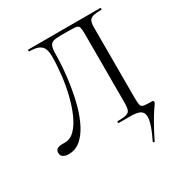

<svg xmlns="http://www.w3.org/2000/svg" viewBox="-188 -765 1047 1103"><g transform="rotate(-30 335.5 -213.5)"><path d="M520.4 195.8Q519.4 199 514.2 196.3Q509 193.6 510.8 190.4Q541.2 128.6 551.3 90.9Q561.4 53.2 554.6 33.3Q547.8 13.4 526.8 6.7Q505.8 0 473.8 0H394.8Q392 0 392 -6Q392 -12 394.8 -12Q433.4 -12 452.1 -17Q470.8 -22 476.7 -37Q482.6 -52 482.6 -81V-540Q482.6 -571 478.9 -584Q475.2 -597 458.8 -599.5Q442.4 -602 403.8 -602H353Q326 -602 309.6 -597.1Q293.2 -592.2 286.2 -575.8Q279.2 -559.4 279.2 -523.8Q279.2 -483.8 274.9 -428.8Q270.6 -373.8 260.9 -313.5Q251.2 -253.2 235.1 -195.8Q219 -138.4 194.3 -91.1Q169.6 -43.8 135.9 -15.9Q102.2 12 57.4 12Q36.2 12 22.3 3.1Q8.4 -5.8 8.4 -24.6Q8.4 -43.4 21.2 -50.2Q34 -57 50.6 -57Q55.6 -57 61.1 -57Q66.6 -57 71.6 -57Q108 -57 137.1 -86.7Q166.2 -116.4 188.2 -165.8Q210.2 -215.2 225.3 -276.5Q240.4 -337.8 247.7 -401.9Q255 -466 255 -523.8Q255 -551.2 247.8 -571.4Q240.6 -591.6 219.6 -602.3Q198.6 -613 156.2 -613Q153.2 -613 153.2 -619Q153.2 -625 156.2 -625Q162.2 -625 190.1 -625Q218 -625 260 -625Q302 -625 350.7 -625Q399.4 -625 447.7 -625Q496 -625 537.1 -625Q578.2 -625 604.2 -625Q630.2 -625 634.2 -625Q637 -625 637 -619Q637 -613 634.2 -613Q597.2 -613 578.2 -607.5Q559.2 -602 552.9 -587.5Q546.6 -573 546.6 -544V-81Q546.6 -47 550 -32.5Q553.4 -18 569.3 -15Q585.2 -12 622.6 -12Q633.2 -12 633.2 -2Q633.2 3 627.9 10.4Q622.6 17.8 609.7 36.5Q596.8 55.2 575.1 92.8Q553.4 130.4 520.4 195.8Z"/></g></svg>

Font: Cormorant Light
Style: Regular
Weight: 300
Designer: Christian Thalmann (Catharsis Fonts)
Foundry: Catharsis Fonts
Version: Version 4.000